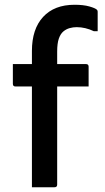

<svg xmlns="http://www.w3.org/2000/svg" viewBox="-20 -786 440 806"><path d="M220 -11Q220 0 209 0H114V-423H45Q34 -423 34 -434V-517H114V-572Q114 -664 161 -715Q208 -766 293 -766Q330 -766 355 -759Q380 -752 387 -745Q390 -742 390 -737V-655H374Q338 -672 302 -672Q287 -672 272.5 -668Q258 -664 246 -654Q234 -644 227 -624Q220 -604 220 -569V-517H341Q352 -517 352 -506V-423H220Z"/></svg>

Font: Recursive Sn Lnr St Med
Style: Regular
Weight: 500
Version: Version 1.085;hotconv 1.1.0;makeotfexe 2.6.0; ttfautohint (v